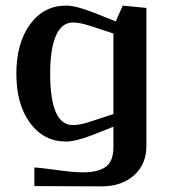

<svg xmlns="http://www.w3.org/2000/svg" viewBox="-20 -495 606 682"><path d="M500 23.9Q500 88.4 456.1 127.7Q412.1 167 340.8 167L102.1 166V100.1Q117.2 100.1 179.4 108.6Q241.7 117.2 273.9 117.2Q329.6 117.2 356.2 97.2Q382.8 77.1 382.8 27.8V-44.9L313 -17.1Q249.5 7.8 214.8 7.8Q135.3 7.8 86.7 -58.3Q38.1 -124.5 38.1 -232.9Q38.1 -341.8 86.7 -408.4Q135.3 -475.1 214.8 -475.1Q249.5 -475.1 313 -450.2L391.1 -418.9L416 -475.1L500 -466.8ZM382.8 -89.8V-376L297.9 -403.8Q263.7 -415 238.8 -415Q199.2 -415 178.7 -368.4Q158.2 -321.8 158.2 -232.9Q158.2 -50.8 238.8 -50.8Q263.7 -50.8 297.9 -62Z"/></svg>

Font: Resagokr
Style: Bold
Weight: 600
Designer: gluk
Foundry: gluk
Version: Version 0.95